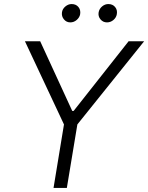

<svg xmlns="http://www.w3.org/2000/svg" viewBox="-20 -932 735 952"><path d="M103.7 -727.3H179.3L338.1 -382.1H345.2L617.5 -727.3H694.6L363.6 -315L311.4 0H245.4L297.2 -315ZM510.3 -821Q490.8 -821 478.2 -836.1Q465.6 -851.2 469.1 -871.1Q472.3 -888.5 486.3 -900.2Q500.4 -911.9 517 -911.9Q538.4 -911.9 550.6 -897.4Q562.9 -882.8 559.3 -861.9Q556.5 -844.8 542.4 -832.9Q528.4 -821 510.3 -821ZM328.5 -821Q309.3 -821 296.9 -836.1Q284.4 -851.2 287.3 -871.1Q289.8 -888.1 304.2 -900Q318.5 -911.9 335.2 -911.9Q356.5 -911.9 368.6 -897.5Q380.7 -883.2 377.5 -861.9Q374.6 -845.5 360.6 -833.3Q346.6 -821 328.5 -821Z"/></svg>

Font: Karasuma Gothic
Style: Light Italic
Weight: 300
Italic angle: 9.39998°
Designer: Rasmus Andersson / Ryoko Nishizuka
Foundry: rsms
Version: Version 1.00